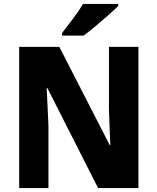

<svg xmlns="http://www.w3.org/2000/svg" viewBox="-20 -951 796 971"><path d="M680 0H476L220 -505H216Q219 -454 221 -405.5Q223 -357 225 -315V0H77V-714H280L535 -217H538Q536 -267 534 -313Q532 -359 531 -400V-714H680ZM578 -921Q560 -903 528.5 -875Q497 -847 463 -818.5Q429 -790 403 -771H294V-784Q319 -817 349.5 -857Q380 -897 400 -931H578Z"/></svg>

Font: Noto Sans Tamil SemiCondensed ExtraBold
Style: Regular
Weight: 800
Width: 4
Designer: Jelle Bosma - Monotype Design Team
Foundry: Monotype Imaging Inc.
Version: Version 2.004; ttfautohint (v1.8.4.7-5d5b)